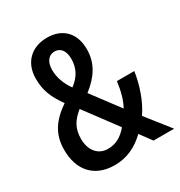

<svg xmlns="http://www.w3.org/2000/svg" viewBox="-173 -938 917 976"><g transform="rotate(-30 286.0 -450.0)"><path d="M243 -817C152 -817 90 -759 90 -664C90 -595 110 -547 155 -484C75 -429 34 -370 34 -278C34 -162 98 -83 219 -83C292 -83 350 -112 401 -161L451 -93H572L463 -231C507 -295 533 -378 543 -448H441C434 -394 422 -347 401 -310L281 -470C349 -523 390 -582 390 -665C390 -761 333 -817 243 -817ZM241 -737C274 -737 297 -712 297 -662C297 -610 277 -569 229 -533C200 -572 184 -619 184 -661C184 -712 209 -737 241 -737ZM206 -420 346 -232C312 -192 277 -172 230 -172C174 -172 136 -216 136 -284C136 -344 158 -381 206 -420Z"/></g></svg>

Font: Noto Sans Kannada UI Condensed Medium
Style: Regular
Weight: 500
Width: 3
Designer: Jelle Bosma - Monotype Design Team
Foundry: Monotype Imaging Inc.
Version: Version 2.005